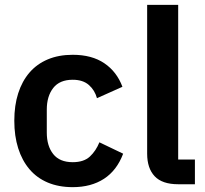

<svg xmlns="http://www.w3.org/2000/svg" viewBox="-20 -760 847 792"><path d="M280 12Q222 12 177 -7Q132 -26 101.5 -62Q71 -98 55 -148.5Q39 -199 39 -262Q39 -325 55 -375Q71 -425 101.5 -460.5Q132 -496 177 -515Q222 -534 280 -534Q359 -534 410.5 -499Q462 -464 485 -402L380 -355Q371 -388 346.5 -409.5Q322 -431 280 -431Q226 -431 199.5 -397Q173 -363 173 -308V-213Q173 -158 199.5 -124.5Q226 -91 280 -91Q326 -91 351 -114.5Q376 -138 390 -173L488 -126Q462 -57 409 -22.5Q356 12 280 12Z M715 0Q649 0 618 -33Q587 -66 587 -126V-740H715V-102H784V0Z"/></svg>

Font: IBM Plex Sans Thai Looped SemiBold
Style: Regular
Weight: 600
Designer: Mike Abbink, Paul van der Laan, Pieter van Rosmalen, Ben Mitchell, Mark Frömberg
Foundry: Bold Monday
Version: Version 1.1